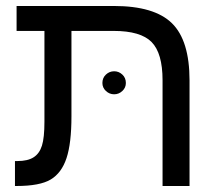

<svg xmlns="http://www.w3.org/2000/svg" viewBox="-20 -619 731 639"><path d="M127.9 -516.1H35.2V-599.1H358.9Q493.7 -599.1 552.2 -541.7Q610.8 -484.4 610.8 -351.1V0H521V-352.1Q521 -441.9 484.6 -479Q448.2 -516.1 357.9 -516.1H217.8V-231.9Q217.8 -142.1 201.4 -92.8Q185.1 -43.5 148.9 -21.7Q112.8 0 35.2 0H29.8V-83H38.1Q72.3 -83 91.8 -95.5Q111.3 -107.9 119.6 -134.3Q127.9 -160.6 127.9 -213.9ZM320.8 -342.8Q320.8 -359.9 332.5 -370.8Q344.2 -381.8 359.9 -381.8Q375.5 -381.8 387.2 -370.8Q398.9 -359.9 398.9 -342.8Q398.9 -327.1 387.2 -316.2Q375.5 -305.2 359.9 -305.2Q344.2 -305.2 332.5 -316.2Q320.8 -327.1 320.8 -342.8Z"/></svg>

Font: Arial
Style: Regular
Weight: 400
Designer: Steve Matteson
Foundry: Ascender Corporation
Version: Version 2.00.3